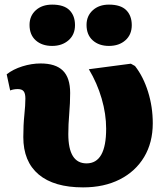

<svg xmlns="http://www.w3.org/2000/svg" viewBox="-20 -799 712 832"><path d="M340 13Q214 13 147.5 -43Q81 -99 81 -205Q81 -257 85.5 -300.5Q90 -344 90 -372Q90 -394 82.5 -403.5Q75 -413 57 -413Q39 -413 24 -407L9 -477Q37 -499 77 -511.5Q117 -524 156 -524Q221 -524 252.5 -493Q284 -462 284 -396Q284 -353 280 -306Q276 -259 276 -218Q276 -91 355 -91Q440 -91 440 -241Q440 -305 420.5 -372Q401 -439 365 -499L547 -523L565 -513Q601 -467 621.5 -401.5Q642 -336 642 -265Q642 -181 604.5 -118.5Q567 -56 499 -21.5Q431 13 340 13ZM452 -600Q409 -600 382 -624Q355 -648 355 -691Q355 -730 382 -754.5Q409 -779 452 -779Q503 -779 527 -755Q551 -731 551 -690Q551 -649 523.5 -624.5Q496 -600 452 -600ZM206 -600Q162 -600 135 -624Q108 -648 108 -691Q108 -730 135 -754.5Q162 -779 206 -779Q257 -779 281 -755Q305 -731 305 -690Q305 -649 277 -624.5Q249 -600 206 -600Z"/></svg>

Font: Literata 12pt ExtraBold
Style: Regular
Weight: 800
Designer: Latin by Veronika Burian and Jose Scaglione. Greek by Irene Vlachou. Cyrillic by Vera Evstafieva.
Foundry: TypeTogether
Version: Version 3.002